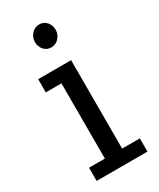

<svg xmlns="http://www.w3.org/2000/svg" viewBox="-181 -759 677 818"><g transform="rotate(-30 157.5 -350.0)"><path d="M41 -435V-500H203V-65H290V0H40V-65H118V-435ZM158 -589Q136 -589 122 -605Q108 -621 108 -643.5Q108 -666 123.5 -683Q139 -700 161 -700Q183 -700 197 -684Q211 -668 211 -645.5Q211 -623 195.5 -606Q180 -589 158 -589Z"/></g></svg>

Font: Cherry Swash
Style: Regular
Weight: 400
Designer: Kasatkina Nataliya
Foundry: Nataliya Kasatkina
Version: Version 1.001